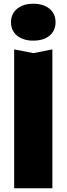

<svg xmlns="http://www.w3.org/2000/svg" viewBox="-20 -845 357 1030"><path d="M56 -580 159 -560 261 -580V165H56ZM158 -627Q105 -627 72 -653.5Q39 -680 39 -726Q39 -771 72 -798Q105 -825 158 -825Q213 -825 245.5 -798Q278 -771 278 -726Q278 -680 245.5 -653.5Q213 -627 158 -627Z"/></svg>

Font: Unbounded
Style: Bold
Weight: 700
Designer: Luke Prowse, Jean-Baptiste Morizot, Fátima Lázaro, Florian Runge
Foundry: NaN
Version: Version 1.700